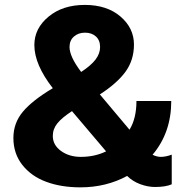

<svg xmlns="http://www.w3.org/2000/svg" viewBox="-20 -765 791 797"><path d="M313.5 12.7Q233.9 12.7 171.9 -10.3Q109.9 -33.2 72.8 -80.3Q35.6 -127.4 35.6 -192.4Q35.6 -254.4 75.2 -301.5Q114.7 -348.6 199.2 -398.9Q122.6 -497.1 122.6 -578.1Q122.6 -647 181.4 -695.8Q240.2 -744.6 332 -744.6Q423.8 -744.6 480 -696.5Q536.1 -648.4 536.1 -580.1Q536.1 -516.1 501.5 -468Q466.8 -419.9 394.5 -373L517.6 -226.6Q546.4 -273.4 546.4 -345.7H690.9Q690.9 -214.4 613.3 -122.6Q630.9 -113.8 647.5 -113.8Q668 -113.8 692.9 -123V0Q667.5 11.2 623.5 11.2Q593.3 11.2 561.5 -0.7Q529.8 -12.7 507.8 -34.7Q420.4 12.7 313.5 12.7ZM268.6 -569.8Q268.6 -530.3 316.9 -466.3Q358.4 -493.7 377 -518.3Q395.5 -543 395.5 -569.8Q395.5 -597.7 378.2 -613.5Q360.8 -629.4 333 -629.4Q305.2 -629.4 286.9 -613.3Q268.6 -597.2 268.6 -569.8ZM199.2 -200.7Q199.2 -163.1 233.2 -138.4Q267.1 -113.8 315.4 -113.8Q373.5 -113.8 420.4 -136.7L278.8 -303.7Q236.8 -276.4 218 -252.9Q199.2 -229.5 199.2 -200.7Z"/></svg>

Font: Epilogue ExtraBold
Style: Regular
Weight: 800
Designer: Tyler Finck
Foundry: Etcetera Type Co
Version: Version 2.112